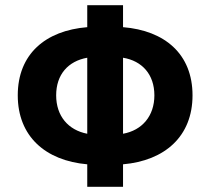

<svg xmlns="http://www.w3.org/2000/svg" viewBox="-20 -693 805 735"><path d="M314 22H451V-64C611 -78 717 -171 717 -328C717 -486 611 -576 451 -589V-673H314V-589C154 -576 48 -486 48 -328C48 -171 154 -78 314 -64ZM195 -328C195 -408 241 -459 314 -472V-181C241 -195 195 -249 195 -328ZM571 -328C571 -249 524 -194 451 -181V-472C524 -460 571 -408 571 -328Z"/></svg>

Font: DAIFUKU Sans
Style: Bold
Weight: 700
Designer: Original font ‘Source Han Sans JP’ : Paul D. Hunt
Foundry: Daifuku
Version: Version 1.000